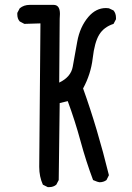

<svg xmlns="http://www.w3.org/2000/svg" viewBox="-20 -768 540 788"><path d="M182 0H176L156 -10Q141 -43 141 -83L146 -672L80 -670L61 -680Q51 -691 51 -709V-715L61 -734Q78 -748 102 -748H200Q226 -748 226 -711L225 -691L223 -429Q271 -452 278.5 -494Q286 -536 297 -597Q308 -658 343 -699Q374 -735 415 -735L427 -734L446 -725Q456 -713 456 -695V-689L446 -670Q406 -657 387 -625.5Q368 -594 360.5 -529Q353 -464 321 -405Q380 -241 427 -49L417 -29Q405 -20 388 -20Q383 -20 362 -29Q333 -106 310.5 -189Q288 -272 258 -353L225 -345L221 -29L211 -10Q199 0 182 0Z"/></svg>

Font: Xiaolai SC
Style: Regular
Weight: 400
Designer: Nozomi Seto 瀬戸のぞみ
Version: Version 3.11;December 4, 2020;FontCreator 13.0.0.2613 64-bit